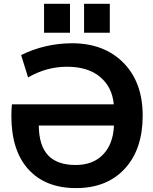

<svg xmlns="http://www.w3.org/2000/svg" viewBox="-20 -966 793 998"><path d="M572.3 -313.5H181.6Q182.6 -209 230 -158.7Q277.3 -108.4 373 -108.4Q463.9 -108.4 516.1 -163.1Q568.4 -217.8 572.3 -313.5ZM328.1 -619.1Q221.7 -619.1 126 -563.5L89.8 -679.7Q211.9 -740.2 353.5 -741.2Q521.5 -741.2 621.6 -639.6Q721.7 -538.1 721.7 -365.2Q721.7 -190.4 628.9 -89.4Q536.1 11.7 375 11.7Q216.8 11.7 127.9 -85.4Q39.1 -182.6 39.1 -363.3Q39.1 -394.5 42 -423.8H571.3Q563.5 -512.7 500.5 -565.9Q437.5 -619.1 328.1 -619.1ZM209 -795.9V-946.3H343.8V-795.9ZM417 -795.9V-946.3H550.8V-795.9Z"/></svg>

Font: Nasu
Style: Bold
Weight: 700
Designer: Ryoko NISHIZUKA (kana &amp; ideographs); Paul D. Hunt (Latin, Greek &amp; Cyrillic); Wenlong ZHANG (bopomofo); Sandoll C
Version: Version 2014.1215